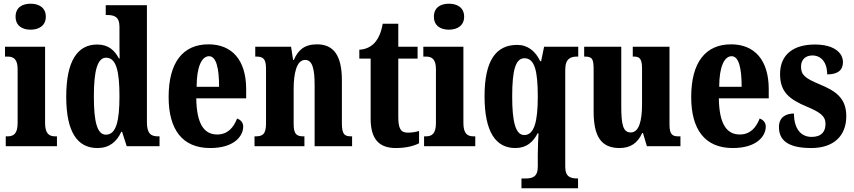

<svg xmlns="http://www.w3.org/2000/svg" viewBox="-20 -788 4604 1035"><path d="M145 -628C190 -628 227 -650 227 -698C227 -747 190 -768 145 -768C99 -768 64 -747 64 -698C64 -650 99 -628 145 -628ZM11 0H287V-53H278C245 -53 223 -67 223 -125V-536H7V-483H21C53 -483 75 -469 75 -415V-125C75 -68 54 -53 21 -53H11Z M505 10C569 10 609 -23 634 -78H638L663 0H840V-53H832C792 -53 772 -69 772 -130V-760H550V-707H558C594 -707 624 -699 624 -644V-583C624 -545 624 -503 625 -473H621C598 -516 565 -548 504 -548C398 -548 337 -460 337 -267C337 -75 398 10 505 10ZM551 -62C504 -62 486 -130 486 -268C486 -403 504 -477 552 -477C607 -477 624 -403 624 -269C624 -135 606 -62 551 -62Z M1113 10C1241 10 1291 -53 1291 -106C1291 -128 1276 -143 1258 -149C1239 -100 1207 -63 1151 -63C1078 -63 1040 -123 1038 -258H1307V-307C1307 -465 1230 -549 1104 -549C967 -549 889 -453 889 -265C889 -91 962 10 1113 10ZM1161 -320H1040C1040 -427 1067 -485 1107 -485C1145 -485 1161 -423 1161 -320Z M1352 0H1621V-53H1617C1581 -53 1563 -62 1563 -119V-309C1563 -390 1578 -465 1625 -465C1665 -465 1676 -414 1676 -329V0H1878V-53H1874C1838 -53 1823 -62 1823 -124V-355C1823 -491 1777 -549 1689 -549C1619 -549 1586 -516 1564 -465H1560L1549 -536H1356V-483H1360C1396 -483 1414 -474 1414 -418V-122C1414 -62 1394 -53 1356 -53H1352Z M2114 10C2177 10 2220 -5 2239 -16V-82C2221 -76 2200 -73 2177 -73C2138 -73 2127 -99 2127 -159V-472H2231V-536H2127V-660H2043C2035 -614 2021 -584 2006 -565C1990 -544 1961 -522 1917 -520V-472H1978V-148C1978 -31 2030 10 2114 10Z M2400 -628C2445 -628 2482 -650 2482 -698C2482 -747 2445 -768 2400 -768C2354 -768 2319 -747 2319 -698C2319 -650 2354 -628 2400 -628ZM2266 0H2542V-53H2533C2500 -53 2478 -67 2478 -125V-536H2262V-483H2276C2308 -483 2330 -469 2330 -415V-125C2330 -68 2309 -53 2276 -53H2266Z M2791 227H3096V174H3094C3057 174 3027 167 3027 111V-412C3027 -474 3058 -483 3092 -483H3097V-536H2913L2897 -458H2892C2867 -512 2825 -546 2768 -546C2653 -546 2592 -461 2592 -269C2592 -76 2653 10 2758 10C2819 10 2854 -23 2878 -69H2883C2881 -40 2879 9 2879 48V111C2879 167 2848 174 2813 174H2791ZM2806 -60C2759 -60 2741 -132 2741 -268C2741 -409 2759 -474 2807 -474C2862 -474 2879 -407 2879 -267C2879 -133 2860 -60 2806 -60Z M3320 10C3378 10 3417 -16 3442 -71H3446L3467 0H3648V-53H3639C3609 -53 3589 -58 3589 -116V-536H3391V-483H3394C3424 -483 3441 -477 3441 -419V-227C3441 -134 3424 -74 3380 -74C3338 -74 3329 -118 3329 -216V-536H3129V-483H3132C3173 -483 3180 -470 3180 -413V-188C3180 -53 3220 10 3320 10Z M3930 10C4058 10 4108 -53 4108 -106C4108 -128 4093 -143 4075 -149C4056 -100 4024 -63 3968 -63C3895 -63 3857 -123 3855 -258H4124V-307C4124 -465 4047 -549 3921 -549C3784 -549 3706 -453 3706 -265C3706 -91 3779 10 3930 10ZM3978 -320H3857C3857 -427 3884 -485 3924 -485C3962 -485 3978 -423 3978 -320Z M4353 10C4477 10 4542 -58 4542 -162C4542 -259 4485 -298 4397 -334C4320 -366 4298 -384 4298 -429C4298 -467 4323 -489 4359 -489C4405 -489 4439 -454 4439 -387C4497 -387 4524 -410 4524 -453C4524 -501 4480 -548 4372 -548C4260 -548 4185 -496 4185 -389C4185 -293 4233 -253 4332 -212C4400 -183 4430 -163 4430 -120C4430 -80 4410 -50 4355 -50C4299 -50 4260 -92 4260 -176C4216 -176 4179 -156 4179 -103C4179 -36 4222 10 4353 10Z"/></svg>

Font: Noto Serif Georgian ExtraCondensed ExtraBold
Style: Regular
Weight: 800
Width: 2
Designer: Monotype Design Team, Akaki Razmadze
Foundry: Google LLC
Version: Version 2.003